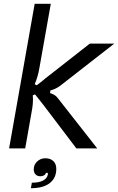

<svg xmlns="http://www.w3.org/2000/svg" viewBox="-20 -783 623 1013"><path d="M28 0 163 -763H248L188 -425Q180 -377 163 -339L174 -333L206 -358Q223 -373 233 -380L454 -553H583L297 -330Q274 -313 246 -306L244 -292Q259 -287 268.5 -281Q278 -275 286 -264L493 0H383L207 -232Q171 -278 165 -285L153 -280Q154 -273 154 -259Q154 -234 150 -210.5Q146 -187 145 -182L113 0ZM148 181Q185 181 206.5 170Q228 159 232 139Q232 138 232.5 135.5Q233 133 232 129H222Q221 137 212.5 142Q204 147 193 147Q177 147 167.5 137Q158 127 158 110Q158 86 176 69Q194 52 219 52Q246 52 261.5 67Q277 82 277 108Q277 156 242.5 183Q208 210 143 210Z"/></svg>

Font: Open Sauce Sans
Style: Italic
Weight: 400
Italic angle: -10°
Designer: Alfredo Marco Pradil
Foundry: Creative Sauce Fz LLC
Version: Version 1.477